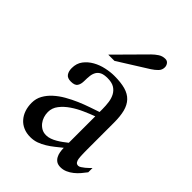

<svg xmlns="http://www.w3.org/2000/svg" viewBox="-163 -584 661 661"><g transform="rotate(45 167.5 -253.0)"><path d="M334 -48.8Q327.1 -39.6 318.6 -29.5Q310.1 -19.5 300 -11.5Q290 -3.4 278.3 1.7Q266.6 6.8 253.9 6.8Q242.2 6.8 234.6 2Q227.1 -2.9 222.7 -11Q218.3 -19 216.6 -28.8Q214.8 -38.6 214.8 -48.8Q202.6 -39.1 190.4 -29.3Q178.2 -19.5 165 -11.5Q151.9 -3.4 137.7 1.7Q123.5 6.8 106.9 6.8Q87.9 6.8 73 0.2Q58.1 -6.3 47.9 -18.1Q37.6 -29.8 32.2 -45.7Q26.9 -61.5 26.9 -80.1Q26.9 -100.6 36.4 -117.7Q45.9 -134.8 61.5 -148.9Q77.1 -163.1 97.2 -174.6Q117.2 -186 138.2 -195.1Q159.2 -204.1 179.2 -210.9Q199.2 -217.8 214.8 -223.1V-236.8Q214.8 -253.9 212.6 -269.8Q210.4 -285.6 203.6 -298.1Q196.8 -310.5 184.6 -317.9Q172.4 -325.2 151.9 -325.2Q134.8 -325.2 125 -320.6Q115.2 -315.9 110.1 -307.4Q105 -298.8 103.5 -287.4Q102.1 -275.9 102.1 -262.2Q102.1 -245.6 95.7 -236.3Q89.4 -227.1 70.8 -227.1Q53.7 -227.1 46.9 -236.8Q40 -246.6 40 -262.2Q40 -285.2 52.2 -301.3Q64.5 -317.4 82.8 -327.6Q101.1 -337.9 122.6 -342.5Q144 -347.2 163.1 -347.2Q194.8 -347.2 216.6 -341.1Q238.3 -335 251.5 -321Q264.6 -307.1 270.3 -285.2Q275.9 -263.2 275.9 -231.9V-117.2Q275.9 -109.9 275.9 -101.6Q275.9 -93.3 276.1 -85.2Q276.4 -77.1 276.6 -70.1Q276.9 -63 277.8 -58.1Q278.8 -51.3 282.2 -45.7Q285.6 -40 293.9 -40Q297.9 -40 303.7 -43.7Q309.6 -47.4 315.4 -52.2Q321.3 -57.1 326.4 -62Q331.5 -66.9 334 -69.8ZM214.8 -202.1Q196.3 -195.3 174.3 -185.5Q152.3 -175.8 133.3 -162.8Q114.3 -149.9 101.6 -133.5Q88.9 -117.2 88.9 -97.2Q88.9 -85.9 92.3 -75.2Q95.7 -64.5 102.5 -55.7Q109.4 -46.9 118.9 -41.5Q128.4 -36.1 141.1 -36.1Q150.9 -36.1 160.6 -39.6Q170.4 -43 179.9 -48.6Q189.5 -54.2 198.5 -60.8Q207.5 -67.4 214.8 -73.2ZM265.1 -490.7Q265.1 -478 256.3 -469Q247.6 -460 235.4 -452.1L126.5 -383.8H96.2L200.2 -488.8Q209.5 -498 220.7 -505.4Q231.9 -512.7 245.6 -512.7Q254.9 -512.7 260 -505.9Q265.1 -499 265.1 -490.7Z"/></g></svg>

Font: Scheherazade Rohingya
Style: Regular
Weight: 400
Designer: SIL International
Foundry: SIL International
Version: Version 2.000 (build 440/429)